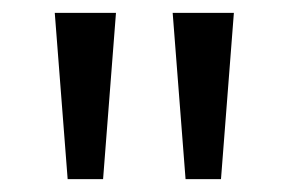

<svg xmlns="http://www.w3.org/2000/svg" viewBox="-20 -734 448 298"><path d="M160 -714H65L85 -456H140ZM343 -714H248L268 -456H323Z"/></svg>

Font: Noto Sans Inscriptional Parthian
Style: Regular
Weight: 400
Designer: Monotype Design Team
Foundry: Monotype Imaging Inc.
Version: Version 2.003